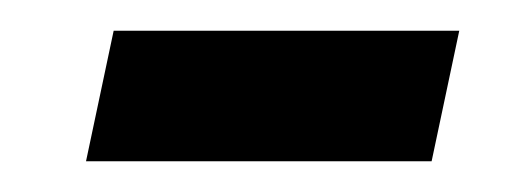

<svg xmlns="http://www.w3.org/2000/svg" viewBox="-20 -314 345 125"><path d="M261 -209 279 -294H54L36 -209Z"/></svg>

Font: STIX Two Text
Style: Bold Italic
Weight: 700
Italic angle: -12°
Designer: Ross Mills, John Hudson & Paul Hanslow, Tiro Typeworks Ltd; with prior portions MicroPress Inc. and Coen Hoffman, Elsevi
Foundry: Tiro Typeworks Ltd
Version: Version 2.13 b171